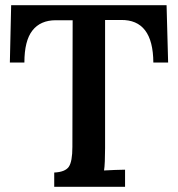

<svg xmlns="http://www.w3.org/2000/svg" viewBox="-20 -720 687 740"><path d="M571 -479Q570 -645 446 -643H385V-149Q385 -122 384 -98.5Q383 -75 381 -63Q399 -64 423.5 -65Q448 -66 462 -66V0H189V-55Q231 -57 245 -77Q259 -97 259 -154L260 -642H195Q136 -642 105 -602.5Q74 -563 74 -479H18L23 -700H622L628 -479Z"/></svg>

Font: Lora SemiBold
Style: Regular
Weight: 600
Designer: Olga Karpushina, Alexei Vanyashin (Cyrillic)
Foundry: Cyreal
Version: Version 3.011; ttfautohint (v1.8.4.7-5d5b)